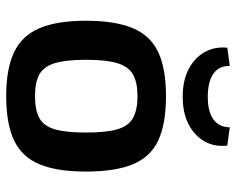

<svg xmlns="http://www.w3.org/2000/svg" viewBox="-91 -658 762 620"><g transform="rotate(90 290.0 -348.0)"><path d="M290 -503Q380 -503 433.5 -478Q487 -453 510.5 -396Q534 -339 534 -245Q534 -151 510.5 -94.5Q487 -38 433.5 -12.5Q380 13 290 13Q202 13 148.5 -12.5Q95 -38 71 -94.5Q47 -151 47 -245Q47 -339 71 -396Q95 -453 148.5 -478Q202 -503 290 -503ZM290 -411Q246 -411 220.5 -396.5Q195 -382 184 -346Q173 -310 173 -245Q173 -180 184 -144Q195 -108 220.5 -94Q246 -80 290 -80Q335 -80 361 -94Q387 -108 397.5 -144Q408 -180 408 -245Q408 -310 397.5 -346Q387 -382 361 -396.5Q335 -411 290 -411ZM391 -709 450 -701Q455 -660 436.5 -627.5Q418 -595 381.5 -576Q345 -557 292 -557Q240 -557 203.5 -576Q167 -595 148.5 -627.5Q130 -660 134 -701L193 -709Q192 -675 217.5 -656.5Q243 -638 293 -638Q341 -638 366 -656.5Q391 -675 391 -709Z"/></g></svg>

Font: Exo 2 SemiBold
Style: Regular
Weight: 600
Designer: Natanael Gama
Foundry: Natanael Gama
Version: Version 2.010